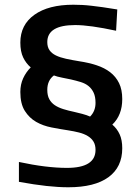

<svg xmlns="http://www.w3.org/2000/svg" viewBox="-20 -781 594 812"><path d="M269 11Q227 11 176.5 5.5Q126 0 60 -12V-96Q176 -71 263 -71Q384 -71 384 -147Q384 -168 375.5 -182Q367 -196 351.5 -205.5Q336 -215 314.5 -220.5Q293 -226 267 -230Q234 -235 198 -242Q162 -249 133 -265.5Q104 -282 85 -312Q66 -342 66 -392Q66 -424 78 -450Q90 -476 110 -496Q90 -513 78 -538Q66 -563 66 -601Q66 -676 125.5 -718.5Q185 -761 290 -761Q309 -761 328 -760Q347 -759 368 -756.5Q389 -754 415 -750.5Q441 -747 476 -741L471 -651Q360 -675 298 -675Q180 -675 180 -603Q180 -582 189.5 -568.5Q199 -555 216.5 -546.5Q234 -538 259 -532.5Q284 -527 315 -522Q355 -516 388.5 -505Q422 -494 446 -475.5Q470 -457 483.5 -429.5Q497 -402 497 -362Q497 -294 455 -254Q475 -237 486 -213Q497 -189 497 -154Q497 -74 438.5 -31.5Q380 11 269 11ZM361 -288Q384 -311 384 -346Q384 -372 376 -389Q368 -406 354.5 -417Q341 -428 321.5 -434Q302 -440 280 -445Q266 -448 243 -452.5Q220 -457 208 -462Q180 -441 180 -401Q180 -377 188.5 -361.5Q197 -346 212 -336Q227 -326 248 -319.5Q269 -313 293 -308Q307 -305 327.5 -299.5Q348 -294 361 -288Z"/></svg>

Font: Encode Sans Wide
Style: Medium
Weight: 500
Designer: Pablo Impallari, Andres Torresi
Foundry: Pablo Impallari, Andres Torresi
Version: Version 1.000; ttfautohint (v1.00) -l 8 -r 50 -G 200 -x 14 -